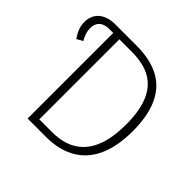

<svg xmlns="http://www.w3.org/2000/svg" viewBox="-171 -853 1021 1021"><g transform="rotate(45 340.0 -342.0)"><path d="M300 -684H143C60 -684 17 -639 17 -577C17 -534 35 -507 51 -482L85 -501C73 -523 62 -545 62 -576C62 -615 84 -644 138 -644H167V0H307C445 0 610 -63 610 -348C610 -629 453 -684 300 -684ZM310 -41H214V-643H303C427 -643 560 -605 560 -348C560 -96 432 -41 310 -41Z"/></g></svg>

Font: Fira Sans ExtraLight
Style: Regular
Weight: 200
Designer: bBox Type GmbH & Carrois Corporate GbR & Edenspiekermann AG
Foundry: bBox Type GmbH & Carrois Corporate GbR & Edenspiekermann AG
Version: Version 4.300;PS 004.300;hotconv 1.0.88;makeotf.lib2.5.64775